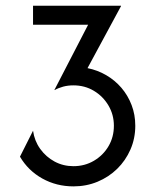

<svg xmlns="http://www.w3.org/2000/svg" viewBox="-20 -645 561 673"><path d="M237.5 8.3Q177.8 8.3 128.1 -19.4Q78.5 -47.2 50 -95.8L95.8 -186.8Q100.7 -151.4 120.8 -123.3Q141 -95.1 171.2 -78.8Q201.4 -62.5 237.5 -62.5Q277.1 -62.5 309.4 -81.6Q341.7 -100.7 360.4 -132.6Q379.2 -164.6 379.2 -204.2Q379.2 -243.1 360.1 -275.3Q341 -307.6 309 -326.7Q277.1 -345.8 237.5 -345.8Q218.1 -345.8 201.4 -341.3Q184.7 -336.8 171.5 -329.2L170.8 -329.9L288.9 -558.3H95.8V-625H404.2V-623.6L286.8 -406.2Q321.5 -399.3 352.1 -381.6Q382.6 -363.9 405.6 -337.2Q428.5 -310.4 441.3 -276.7Q454.2 -243.1 454.2 -204.2Q454.2 -159.7 437.2 -120.8Q420.1 -81.9 390.6 -53.1Q361.1 -24.3 321.9 -8Q282.6 8.3 237.5 8.3Z"/></svg>

Font: Afacad Flux
Style: Regular
Weight: 400
Designer: Kristian Moeller
Foundry: Dicotype
Version: Version 1.100